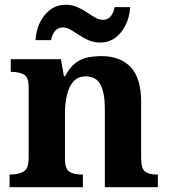

<svg xmlns="http://www.w3.org/2000/svg" viewBox="-20 -784 707 804"><path d="M20 0V-53H22Q56 -53 78 -65Q100 -77 100 -122V-418.4Q100 -460.2 80.5 -471.6Q61 -483 28 -483H25V-536H235L247.7 -465H252.5Q273 -503 296.5 -520.5Q320 -538 347.3 -543.5Q374.7 -549 405.9 -549Q483 -549 527 -503.2Q571 -457.4 571 -356V-123.8Q571 -77.6 587.5 -65.3Q604 -53 638 -53H641V0H419V-329Q419 -394 401.1 -429Q383.3 -464 338.8 -464Q306 -464 287.2 -442.5Q268.3 -420.9 260.2 -385.5Q252 -350.1 252 -309V-118Q252 -76 271.5 -64.5Q291 -53 324 -53H327V0ZM400 -606Q373 -606 351 -615.5Q329 -625 310.5 -637.5Q292 -650 275.5 -659.5Q259 -669 243 -669Q221 -669 209 -652.5Q197 -636 194 -616H129Q131 -657 147.5 -690.5Q164 -724 191.5 -744Q219 -764 255 -764Q282 -764 303.5 -754.5Q325 -745 343.5 -732.5Q362 -720 378.5 -710.5Q395 -701 411 -701Q433 -701 445 -717.5Q457 -734 460 -754H525Q523 -714 506.5 -680Q490 -646 463 -626Q436 -606 400 -606Z"/></svg>

Font: Noto Serif Khojki
Style: Regular
Weight: 400
Designer: Juan Bruce
Version: Version 2.002